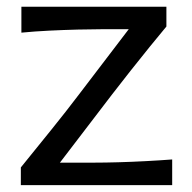

<svg xmlns="http://www.w3.org/2000/svg" viewBox="-20 -541 560 561"><path d="M40.9 0H483.1V-75.1Q447.6 -72.4 406.2 -70.2Q364.7 -68 325.7 -66.9Q286.6 -65.8 257.6 -65.8H155.1L306.7 -264.1Q332.4 -297.3 361.2 -333.9Q390.1 -370.5 417.7 -404.5Q445.3 -438.5 466.2 -463.5V-521.3H42.5V-445.6Q81.4 -449.4 124.4 -451.5Q167.4 -453.6 207.1 -454.6Q246.7 -455.6 275.2 -455.6H356.1L210.1 -264.2Q173.5 -215.9 130.1 -162.1Q86.8 -108.2 40.9 -51.8Z"/></svg>

Font: Pinar FD VF
Style: Regular
Weight: 300
Designer: Amin Abedi
Version: Version 2.000